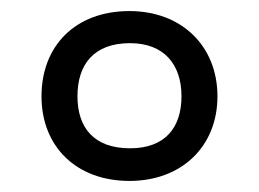

<svg xmlns="http://www.w3.org/2000/svg" viewBox="-20 -744 468 347"><path d="M214 -417C308 -417 373 -479 373 -570C373 -661 308 -724 214 -724C116 -724 55 -661 55 -570C55 -479 118 -417 214 -417ZM215 -476C149 -476 120 -514 120 -570C120 -628 150 -666 215 -666C276 -666 308 -628 308 -570C308 -514 279 -476 215 -476Z"/></svg>

Font: Noto Sans Inscriptional Parthian
Style: Regular
Weight: 400
Designer: Monotype Design Team
Foundry: Monotype Imaging Inc.
Version: Version 2.003